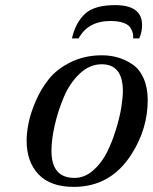

<svg xmlns="http://www.w3.org/2000/svg" viewBox="-20 -718 597 750"><path d="M535 -620Q535 -593 524 -568H500Q501 -578 499 -587.5Q497 -597 490 -609Q483 -621 463 -628.5Q443 -636 412 -636Q324 -636 287 -568H261Q275 -629 311.5 -663.5Q348 -698 430 -698Q535 -698 535 -620ZM84 -169Q84 -199 91.5 -237Q99 -275 119.5 -323Q140 -371 171.5 -410Q203 -449 257 -475.5Q311 -502 378 -502Q411 -502 440.5 -493.5Q470 -485 497.5 -466.5Q525 -448 541 -412Q557 -376 557 -327Q557 -215 494 -116Q413 12 268 12Q177 12 130.5 -37Q84 -86 84 -169ZM181 -129Q181 -23 271 -23Q310 -23 343 -51.5Q376 -80 397 -121.5Q418 -163 433 -212Q448 -261 454 -299.5Q460 -338 460 -362Q460 -467 377 -467Q330 -467 291 -430Q252 -393 229 -338Q206 -283 193.5 -227.5Q181 -172 181 -129Z"/></svg>

Font: Lingua Franca
Style: Italic
Weight: 400
Italic angle: -13°
Version: Version 1.19